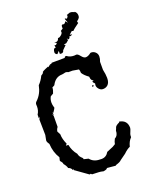

<svg xmlns="http://www.w3.org/2000/svg" viewBox="-148 -865 740 949"><g transform="rotate(-20 222.0 -390.0)"><path d="M228.5 7.8Q223.6 7.3 221.7 6.3Q213.4 3.4 169.4 2.4L165 -2.4L158.2 -1L91.8 -48.3L93.3 -53.7L87.9 -49.8Q84 -62.5 69.3 -67.4Q65.9 -80.6 54.2 -93.8Q54.2 -98.1 52.5 -101.3Q50.8 -104.5 48.6 -107.2Q46.4 -109.9 44.7 -111.8Q43 -113.8 43 -116.2L46.9 -132.3Q25.4 -165.5 22.9 -210.9Q20.5 -215.3 17.1 -220.2Q13.7 -225.1 13.7 -232.4L19 -259.8L17.6 -340.3L23.4 -354L17.1 -348.1L17.6 -366.7Q28.8 -383.8 28.8 -405.8L28.3 -416Q28.3 -425.3 36.1 -431.6Q64.5 -458.5 72.8 -501.5Q89.8 -518.6 100.6 -542Q109.4 -546.9 114.3 -552.7L112.8 -554.2Q112.8 -559.1 148.4 -572.8L150.4 -567.9L153.8 -575.7L160.2 -575.2L158.2 -578.6L167.5 -580.1L170.9 -584L239.3 -584.5L243.2 -590.8H250.5Q265.6 -579.1 287.1 -579.1L298.8 -580.1Q306.6 -580.1 317.6 -565.9Q328.6 -551.8 338.9 -551.8Q351.6 -551.8 367.2 -564.5L371.6 -564.9Q382.8 -564.9 392.1 -557.1Q402.8 -547.9 402.8 -533.2Q402.8 -520.5 397 -506.8V-464.8Q402.8 -438.5 402.8 -419.9Q402.8 -395 390.1 -383.8Q379.9 -375 365.2 -375Q353.5 -375 344.7 -384.8Q335.9 -394.5 335.9 -405.3L337.4 -414.6Q328.6 -422.4 328.6 -426.8L329.6 -429.7L336.9 -432.1Q326.2 -433.1 322.8 -445.3L321.3 -456.1Q299.8 -471.2 289.6 -487.3Q289.6 -500.5 286.1 -506.8L254.4 -512.2H232.4Q225.6 -516.1 218.8 -516.1L199.7 -512.2Q165.5 -512.2 147 -479Q147 -474.1 132.3 -468.3Q132.3 -455.1 125 -438.5L109.9 -429.7Q102.1 -416 102.1 -398.9Q102.1 -386.7 106.4 -373.5L107.4 -372.6Q107.4 -368.2 94.2 -349.1L89.8 -351.1L93.3 -338.4L85.9 -344.2L90.3 -335L89.8 -275.9Q82.5 -267.1 80.6 -254.9L89.8 -237.3Q89.8 -212.4 103.5 -183.1L96.7 -174.8L109.4 -174.3Q115.7 -141.6 135.7 -118.2Q137.7 -108.9 141.6 -102.8Q145.5 -96.7 153.8 -89.4Q156.2 -86.9 156.2 -82L180.2 -76.2Q198.7 -53.2 231.4 -53.2L239.7 -52.7Q265.1 -52.7 278.3 -76.2L312 -90.3L326.7 -99.1Q328.1 -109.9 335.9 -125Q354.5 -134.8 354.5 -160.2Q357.4 -165 358.4 -168.9Q359.4 -172.9 361.3 -176.8Q365.7 -185.1 383.3 -192.9L384.3 -196.8Q425.3 -189.9 425.3 -149.4Q425.3 -144 419.4 -130.4Q417 -125.5 415.3 -120.1Q413.6 -114.7 413.6 -104Q397.9 -88.4 391.6 -62Q375 -54.7 357.9 -37.6L326.7 -15.1Q320.3 -7.3 298.8 -1L293.5 2.4L249 -2Q249 4.4 228.5 7.8ZM321.3 -403.3Q318.4 -403.3 318.4 -405.3L322.3 -412.1L328.6 -405.3ZM230.5 -610.4 223.6 -611.3V-627.4L211.9 -614.3Q200.7 -618.2 200.7 -627.9Q200.7 -636.2 205.6 -645.5L215.3 -647.9L213.4 -658.2Q213.4 -661.1 215.3 -661.1L220.2 -658.7L228.5 -667.5L215.8 -671.4Q228 -671.9 232.7 -674.6Q237.3 -677.2 238.8 -680.4Q240.2 -683.6 240.7 -686Q241.2 -688.5 245.6 -688.5L246.1 -688Q250.5 -688 259.3 -695.6Q268.1 -703.1 268.1 -710.4L267.1 -716.3L279.8 -724.6L279.3 -731Q279.3 -743.7 285.6 -743.7L291.5 -742.7Q298.3 -742.7 303.7 -753.9L314 -742.7L305.2 -766.1L310.5 -766.6L314.5 -763.2Q318.4 -763.2 323.7 -774.4L321.8 -780.3L339.8 -786.6Q351.6 -786.6 358.4 -782.2L362.8 -780.3L363.3 -782.2Q375 -773.9 375 -758.8Q375 -751 372.3 -746.8Q369.6 -742.7 366.7 -740.2Q363.8 -737.8 361.1 -735.8Q358.4 -733.9 358.4 -731L361.3 -724.1Q331.1 -702.6 325.7 -695.3L317.4 -697.3L301.8 -683.6L314 -681.6Q307.1 -675.8 300.3 -675.8L295.9 -676.3L296.4 -670.4L290 -663.6L281.7 -671.4L285.2 -661.6L272 -650.4Q258.3 -648.4 258.3 -646L265.6 -643.1L245.1 -622.6Q243.2 -610.4 230.5 -610.4Z"/></g></svg>

Font: Truetypewriter PolyglOTT
Style: Regular
Weight: 400
Designer: Sergey Beatoff a.k.a. Sam_T
Version: Version 3.76